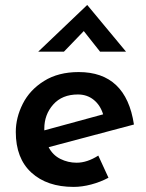

<svg xmlns="http://www.w3.org/2000/svg" viewBox="-20 -724 575 754"><path d="M366 -113 406 -26Q374 -9 338 0.5Q302 10 269 10Q165 10 103.5 -46Q42 -102 42 -206Q42 -262 69.5 -316.5Q97 -371 153 -406Q209 -441 289 -441Q475 -441 506 -235L171 -146Q187 -115 217 -100Q247 -85 281 -85Q322 -85 366 -113ZM154 -219V-212L385 -275Q374 -311 348 -332Q322 -353 286 -353Q224 -353 189 -313.5Q154 -274 154 -219ZM373 -521 309 -602 231 -521H130L322 -704H323L475 -521Z"/></svg>

Font: Josefin Sans SemiBold
Style: Italic
Weight: 600
Italic angle: -7°
Designer: Santiago Orozco
Foundry: Typemade
Version: Version 2.000